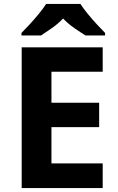

<svg xmlns="http://www.w3.org/2000/svg" viewBox="-20 -954 600 974"><path d="M501 0H90V-714H501V-590H241V-433H483V-309H241V-125H501ZM388 -934Q402 -912 424.5 -884.5Q447 -857 471 -831Q495 -805 513 -787V-774H414Q388 -790 357 -811.5Q326 -833 300 -860Q274 -833 244 -812Q214 -791 188 -774H89V-787Q108 -806 131.5 -831.5Q155 -857 177.5 -884.5Q200 -912 214 -934Z"/></svg>

Font: Noto Sans Gurmukhi UI
Style: Bold
Weight: 700
Designer: Jelle Bosma - Monotype Design Team
Foundry: Monotype Imaging Inc.
Version: Version 2.004; ttfautohint (v1.8.4.7-5d5b)